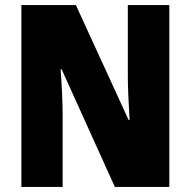

<svg xmlns="http://www.w3.org/2000/svg" viewBox="-20 -734 749 754"><path d="M645 0H431L222 -462H218Q222 -410 224 -362Q226 -314 226 -281V0H64V-714H278L485 -263H489Q486 -311 484 -356.5Q482 -402 482 -436V-714H645Z"/></svg>

Font: Noto Sans Khmer UI Condensed Black
Style: Regular
Weight: 900
Width: 3
Designer: Danh Hong and the Monotype Design Team
Foundry: Monotype Imaging Inc.
Version: Version 2.002; ttfautohint (v1.8.4.7-5d5b)